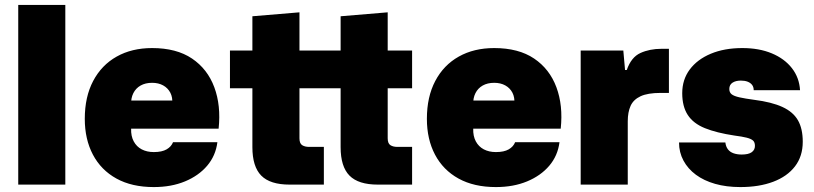

<svg xmlns="http://www.w3.org/2000/svg" viewBox="-20 -749 3301 779"><path d="M54 0V-729H245V0Z M604 10Q515 10 452.5 -24.5Q390 -59 357 -121.5Q324 -184 324 -267Q324 -356 358 -420.5Q392 -485 453.5 -519.5Q515 -554 597 -554Q696 -554 759 -511.5Q822 -469 849.5 -395Q877 -321 867 -227H512Q511 -197 522.5 -175.5Q534 -154 555 -143Q576 -132 604 -132Q637 -132 656 -143Q675 -154 682 -172H862Q855 -117 820.5 -76.5Q786 -36 730.5 -13Q675 10 604 10ZM512 -325 496 -341H696L679 -326Q681 -354 671 -373Q661 -392 642 -402.5Q623 -413 597 -413Q570 -413 550.5 -402Q531 -391 521 -371Q511 -351 512 -325Z M1155 0Q1076 0 1040 -36.5Q1004 -73 1004 -152V-391H913V-544H1004V-683L1195 -699V-544H1362V-683L1553 -699V-544H1652V-391H1553V-188Q1553 -167 1564 -160Q1575 -153 1592 -153H1652V0H1513Q1434 0 1398 -36.5Q1362 -73 1362 -152V-391H1195V-188Q1195 -167 1206 -160Q1217 -153 1234 -153H1294V0Z M1992 10Q1903 10 1840.5 -24.5Q1778 -59 1745 -121.5Q1712 -184 1712 -267Q1712 -356 1746 -420.5Q1780 -485 1841.5 -519.5Q1903 -554 1985 -554Q2084 -554 2147 -511.5Q2210 -469 2237.5 -395Q2265 -321 2255 -227H1900Q1899 -197 1910.5 -175.5Q1922 -154 1943 -143Q1964 -132 1992 -132Q2025 -132 2044 -143Q2063 -154 2070 -172H2250Q2243 -117 2208.5 -76.5Q2174 -36 2118.5 -13Q2063 10 1992 10ZM1900 -325 1884 -341H2084L2067 -326Q2069 -354 2059 -373Q2049 -392 2030 -402.5Q2011 -413 1985 -413Q1958 -413 1938.5 -402Q1919 -391 1909 -371Q1899 -351 1900 -325Z M2336 0V-544H2509L2516 -465H2523Q2541 -517 2578.5 -534Q2616 -551 2664 -551Q2673 -551 2680 -551Q2687 -551 2694 -551V-372Q2689 -372 2680 -372Q2671 -372 2660 -372Q2608 -372 2579 -358.5Q2550 -345 2538.5 -319.5Q2527 -294 2527 -257V0Z M2984 10Q2927 10 2881.5 -3Q2836 -16 2803.5 -40Q2771 -64 2753 -97.5Q2735 -131 2735 -171H2923Q2925 -154 2933.5 -143Q2942 -132 2956.5 -127Q2971 -122 2989 -122Q3017 -122 3030 -131.5Q3043 -141 3043 -157Q3043 -172 3035 -179Q3027 -186 3009 -190.5Q2991 -195 2960 -199Q2887 -210 2840 -229Q2793 -248 2770.5 -282.5Q2748 -317 2748 -371Q2748 -426 2778.5 -467Q2809 -508 2864 -531Q2919 -554 2992 -554Q3060 -554 3111.5 -532.5Q3163 -511 3193 -472.5Q3223 -434 3226 -383H3038Q3038 -396 3031.5 -404.5Q3025 -413 3013.5 -417.5Q3002 -422 2986 -422Q2965 -422 2952 -413.5Q2939 -405 2939 -388Q2939 -374 2948.5 -366.5Q2958 -359 2980.5 -354Q3003 -349 3040 -344Q3111 -335 3154.5 -315Q3198 -295 3217.5 -261Q3237 -227 3237 -174Q3237 -115 3205.5 -74Q3174 -33 3117 -11.5Q3060 10 2984 10Z"/></svg>

Font: Mona Sans ExtraLight Black
Style: Regular
Weight: 900
Version: Version 2.000